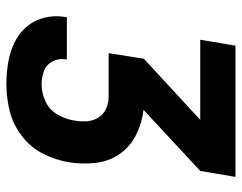

<svg xmlns="http://www.w3.org/2000/svg" viewBox="-100 -676 775 616"><g transform="rotate(90 288.0 -367.5)"><path d="M250 0Q292 0 335 -10.5Q378 -21 415 -49Q452 -77 472.5 -117.5Q493 -158 500 -200Q507 -243 502 -286.5Q497 -330 473.5 -363.5Q450 -397 412.5 -416Q375 -435 332 -440L333 -441L528 -622L547 -735H126L107 -622H364L168 -441L150 -328H289Q310 -328 328 -320Q346 -312 356.5 -295.5Q367 -279 368.5 -258.5Q370 -238 366 -217Q362 -190 347 -164Q332 -138 305 -125.5Q278 -113 250 -113Q227 -113 206.5 -121Q186 -129 176 -149Q166 -169 170 -192V-194H35L34 -189Q28 -154 36.5 -121Q45 -88 66.5 -63.5Q88 -39 118 -25Q148 -11 182 -5.5Q216 0 250 0Z"/></g></svg>

Font: Iosevka Sparkle Extrabold
Style: Italic
Weight: 800
Italic angle: -9°
Designer: Belleve Invis
Foundry: Belleve Invis
Version: Version 4.5.0; ttfautohint (v1.8.3)